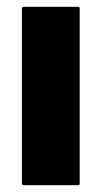

<svg xmlns="http://www.w3.org/2000/svg" viewBox="-20 -545 299 565"><path d="M214.5 -520V-5Q214.5 0 209.5 0H49.5Q44.5 0 44.5 -5V-520Q44.5 -525 49.5 -525H209.5Q214.5 -525 214.5 -520Z"/></svg>

Font: MFEK Sans
Style: Bold
Weight: 700
Designer: Owen Earl
Foundry: indestructible type*
Version: Version 0.001; ttfautohint (v1.8.4.7-5d5b)